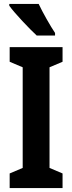

<svg xmlns="http://www.w3.org/2000/svg" viewBox="-20 -953 366 973"><path d="M176 -933H27V-924C53 -887 131 -805 166 -773H259V-786C237 -818 195 -892 176 -933ZM297 0V-74L231 -102V-612L297 -640V-714H29V-640L95 -612V-102L29 -74V0Z"/></svg>

Font: Noto Sans Georgian ExtraCondensed Bold
Style: Regular
Weight: 700
Width: 2
Designer: Monotype Design Team, Akaki Razmadze
Foundry: Google LLC
Version: Version 2.005